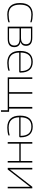

<svg xmlns="http://www.w3.org/2000/svg" viewBox="1590 -2139 686 3906"><g transform="rotate(90 1933.0 -186.0)"><path d="M42 -256V-244C42 -85 119 9 276 9C329 9 388 1 433 -14V-41C382 -26 328 -19 277 -19C139 -19 75 -97 75 -246V-254C75 -403 139 -481 277 -481C327 -481 382 -474 433 -459V-486C388 -501 329 -509 276 -509C119 -509 42 -415 42 -256Z M523 0H772C884 0 939 -44 939 -133C939 -204 903 -247 830 -261C885 -277 913 -314 913 -372C913 -457 858 -500 747 -500H523ZM556 -27V-241H773C862 -241 906 -206 906 -134C906 -63 862 -27 773 -27ZM556 -270V-473H747C836 -473 880 -439 880 -372C880 -303 835 -270 747 -270Z M1457 -260C1457 -422 1382 -509 1238 -509C1089 -509 1016 -416 1016 -256V-244C1016 -84 1096 9 1259 9C1313 9 1371 1 1418 -14V-41C1367 -26 1309 -19 1260 -19C1120 -19 1053 -93 1049 -234H1432C1452 -234 1457 -243 1457 -260ZM1049 -261C1051 -405 1111 -481 1238 -481C1368 -481 1426 -405 1427 -261Z M1553 -500V0H2223V137H2255V-28H2189V-500H2156V-28H1887V-500H1855V-28H1586V-500Z M2774 -260C2774 -422 2699 -509 2555 -509C2406 -509 2333 -416 2333 -256V-244C2333 -84 2413 9 2576 9C2630 9 2688 1 2735 -14V-41C2684 -26 2626 -19 2577 -19C2437 -19 2370 -93 2366 -234H2749C2769 -234 2774 -243 2774 -260ZM2366 -261C2368 -405 2428 -481 2555 -481C2685 -481 2743 -405 2744 -261Z M2870 0H2903V-236H3255V0H3287V-500H3255V-264H2903V-500H2870Z M3395 0H3428L3780 -454V0H3812V-500H3780L3428 -46V-500H3395Z"/></g></svg>

Font: LT Wave Alt Thin
Style: Regular
Weight: 100
Designer: Daniel Lyons
Version: Version 2.5 (Glyphs App)